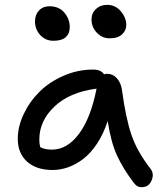

<svg xmlns="http://www.w3.org/2000/svg" viewBox="-20 -716 673 801"><path d="M437 -556.2Q406.2 -556.2 384 -579.6Q361.8 -603 361.8 -634.8Q361.8 -661.1 380.4 -678.5Q398.9 -695.8 426.8 -695.8Q461.4 -695.8 484.1 -668.9Q506.8 -642.1 506.8 -611.8Q506.8 -589.4 489.5 -572.8Q472.2 -556.2 437 -556.2ZM203.1 -545.9Q169.9 -545.9 147.9 -569.6Q126 -593.3 126 -627Q126 -654.3 142.6 -672.1Q159.2 -689.9 186 -689.9Q226.1 -689.9 248.5 -663.3Q271 -636.7 271 -603Q271 -576.2 254.4 -561Q237.8 -545.9 203.1 -545.9ZM199.2 -6.8Q131.8 -6.8 93 -41.7Q54.2 -76.7 54.2 -136.2Q54.2 -188.5 79.1 -240.7Q104 -293 145.3 -333.7Q186.5 -374.5 245.6 -400.1Q304.7 -425.8 368.2 -425.8Q401.9 -425.8 414.1 -405.8Q418.9 -408.2 426.8 -408.2Q450.7 -408.2 467.5 -389.6Q484.4 -371.1 488.8 -340.8Q504.4 -225.1 527.6 -155.5Q550.8 -85.9 606.9 -13.2Q624.5 8.3 612.5 36.6Q600.6 64.9 571.8 64.9Q559.1 64.9 551.8 60.1Q544.4 55.2 536.1 43.9Q493.7 -12.2 468.3 -67.1Q442.9 -122.1 429.2 -210.9Q411.6 -157.2 384.8 -116.7Q357.9 -76.2 326.9 -52.7Q295.9 -29.3 263.9 -18.1Q231.9 -6.8 199.2 -6.8ZM144 -133.8Q144 -115.2 147.9 -102.1Q166.5 -91.8 196.8 -91.8Q260.3 -91.8 309.6 -157.7Q358.9 -223.6 382.8 -346.2Q270.5 -331.5 207.3 -271.7Q144 -211.9 144 -133.8Z"/></svg>

Font: Shantell Sans Irregular Bouncy
Style: Regular
Weight: 400
Designer: Stephen Nixon, Anya Danilova, Shantell Martin
Foundry: Arrow Type
Version: Version 1.006;[9816181b4]